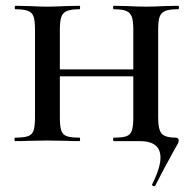

<svg xmlns="http://www.w3.org/2000/svg" viewBox="-20 -488 669 664"><path d="M513 156Q510 156 507.5 154Q505 152 506 150Q535 92 535 57Q535 0 463 0H374Q371 0 371 -6Q371 -12 374 -12Q404 -12 417.5 -17Q431 -22 436 -36.5Q441 -51 441 -81V-385Q441 -415 436 -429.5Q431 -444 417 -450Q403 -456 374 -456Q371 -456 371 -462Q371 -468 374 -468L420 -467Q460 -465 485 -465Q509 -465 549 -467L596 -468Q599 -468 599 -462Q599 -456 596 -456Q566 -456 552 -450.5Q538 -445 532.5 -431Q527 -417 527 -387V-81Q527 -38 540 -25Q553 -12 587 -12Q598 -12 598 -2Q598 3 594.5 10Q591 17 584 28Q540 108 517 154Q515 156 513 156ZM32 -12Q62 -12 76.5 -17Q91 -22 96 -36.5Q101 -51 101 -81V-387Q101 -417 96 -431Q91 -445 76.5 -450.5Q62 -456 33 -456Q31 -456 31 -462Q31 -468 33 -468L81 -467Q121 -465 143 -465Q169 -465 209 -467L255 -468Q257 -468 257 -462Q257 -456 255 -456Q226 -456 211.5 -450Q197 -444 192 -429.5Q187 -415 187 -385V-81Q187 -51 192 -36.5Q197 -22 211 -17Q225 -12 255 -12Q257 -12 257 -6Q257 0 255 0Q225 0 208 -1L143 -2L81 -1Q63 0 32 0Q30 0 30 -6Q30 -12 32 -12ZM141 -248H480V-224H141Z"/></svg>

Font: Cormorant Unicase SemiBold
Style: Regular
Weight: 600
Designer: Christian Thalmann (Catharsis Fonts)
Foundry: Catharsis Fonts
Version: Version 4.000